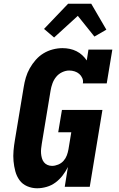

<svg xmlns="http://www.w3.org/2000/svg" viewBox="-20 -1001 640 1029"><path d="M179 8Q151 8 125.5 -3Q100 -14 84.5 -35.5Q69 -57 62 -83.5Q55 -110 52.5 -137.5Q50 -165 52.5 -193.5Q55 -222 60 -251L107 -534Q111 -560 118.5 -585.5Q126 -611 139.5 -635Q153 -659 171.5 -680Q190 -701 213 -715Q236 -729 262.5 -736Q289 -743 315 -743Q335 -743 354 -739Q373 -735 390 -726.5Q407 -718 420.5 -705.5Q434 -693 445 -677L454 -735H582L552 -554H424Q427 -569 421 -582.5Q415 -596 404.5 -605Q394 -614 380 -618.5Q366 -623 351 -623Q332 -623 313 -614Q294 -605 281 -589Q268 -573 261 -553.5Q254 -534 251 -515L204 -231Q202 -218 200.5 -205Q199 -192 200 -179Q201 -166 204.5 -153.5Q208 -141 215.5 -131.5Q223 -122 234.5 -117Q246 -112 259 -112Q275 -112 292 -119Q309 -126 320.5 -139Q332 -152 338 -168Q344 -184 347 -201L362 -292H292L312 -412H529L461 0H327L344 -106Q332 -82 315.5 -60.5Q299 -39 277.5 -23Q256 -7 230 0.5Q204 8 179 8ZM270 -800 216 -846 345 -981H469L550 -842L486 -805L397 -916Z"/></svg>

Font: Iosevka Etoile Heavy
Style: Italic
Weight: 900
Italic angle: -9°
Designer: Belleve Invis
Foundry: Belleve Invis
Version: Version 22.1.2; ttfautohint (v1.8.4)